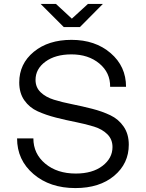

<svg xmlns="http://www.w3.org/2000/svg" viewBox="-20 -933 743 978"><path d="M364 25Q234 25 150.5 -46.5Q67 -118 67 -228H150Q150 -150 210.5 -99.5Q271 -49 366 -49Q451 -49 502 -88Q553 -127 553 -184Q553 -223 527 -249Q501 -275 459 -288Q417 -301 367 -311Q316 -321 265 -334Q214 -347 172 -366Q130 -385 104 -422Q78 -459 78 -513Q78 -608 152 -669Q226 -730 344 -730Q465 -730 543.5 -662.5Q622 -595 622 -491H541Q542 -563 486 -609.5Q430 -656 344 -656Q262 -656 211.5 -619Q161 -582 161 -526Q161 -488 187 -463Q213 -438 255 -425Q297 -412 348 -402Q398 -392 449 -379Q500 -366 542 -346Q584 -326 610 -288Q636 -250 636 -196Q636 -100 561.5 -37.5Q487 25 364 25ZM187 -913H265L346 -838L428 -913H504L387 -795H305Z"/></svg>

Font: Metropolitano
Style: Regular
Weight: 400
Designer: Fonts by Alex Slobzheninov & Chris M. Simpson / Changes by Cristiano Sobral
Foundry: Fonts by Alex Slobzheninov & Chris M. Simpson / Changes by Cristiano Sobral
Version: Version 1.00;August 30, 2020;FontCreator 13.0.0.2681 64-bit